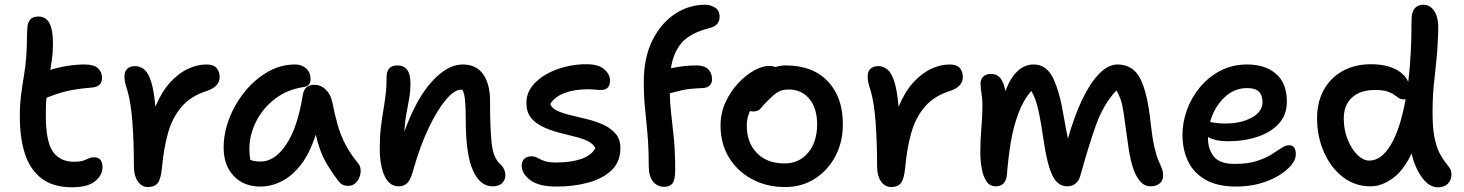

<svg xmlns="http://www.w3.org/2000/svg" viewBox="-20 -780 6200 813"><path d="M285 13Q205 13 156 -24.5Q107 -62 85.5 -129Q64 -196 64 -286Q64 -338 69.5 -380Q75 -422 81.5 -460Q88 -498 91 -538Q94 -584 94 -612Q94 -640 96 -665Q97 -683 107.5 -696.5Q118 -710 143 -710Q179 -710 193.5 -673Q208 -636 203 -557Q201 -537 198.5 -519Q196 -501 193 -484Q228 -495 266 -501Q304 -507 338 -507Q377 -507 394.5 -491.5Q412 -476 412 -450Q412 -412 367 -409Q304 -404 262.5 -394Q221 -384 177 -366Q175 -349 174.5 -330.5Q174 -312 174 -291Q174 -181 204 -138Q234 -95 294 -95Q318 -95 331.5 -99.5Q345 -104 355 -109Q365 -114 378 -114Q414 -114 414 -72Q414 -38 382.5 -12.5Q351 13 285 13Z M607 12Q580 12 563.5 -12Q547 -36 547 -74Q547 -174 541 -258.5Q535 -343 520 -395Q512 -419 509.5 -431.5Q507 -444 507 -458Q507 -476 518 -488Q529 -500 553 -500Q574 -500 591.5 -485Q609 -470 620.5 -432.5Q632 -395 638 -328Q664 -391 700 -430.5Q736 -470 776 -488.5Q816 -507 854 -507Q884 -507 897 -492Q910 -477 910 -453Q910 -435 898 -420.5Q886 -406 859 -396Q790 -375 750 -329Q710 -283 691.5 -217Q673 -151 666 -71Q661 -21 647.5 -4.5Q634 12 607 12Z M1083 10Q1012 10 969.5 -35Q927 -80 927 -155Q927 -217 951 -279Q975 -341 1017 -392.5Q1059 -444 1113.5 -475.5Q1168 -507 1230 -507Q1257 -507 1276 -490.5Q1295 -474 1295 -444Q1295 -415 1264 -411Q1196 -401 1144.5 -361.5Q1093 -322 1064.5 -265.5Q1036 -209 1036 -149Q1036 -136 1037 -125Q1038 -114 1040 -103Q1057 -96 1084 -96Q1143 -96 1191.5 -167.5Q1240 -239 1262 -377Q1269 -421 1310 -421Q1338 -421 1358.5 -401.5Q1379 -382 1386 -352Q1397 -297 1409 -254Q1421 -211 1441 -171.5Q1461 -132 1496 -89Q1509 -74 1507 -51Q1505 -28 1491 -10.5Q1477 7 1454 7Q1439 7 1429 1Q1419 -5 1412 -15Q1381 -55 1357 -98Q1333 -141 1317 -210Q1291 -129 1253 -81Q1215 -33 1171 -11.5Q1127 10 1083 10Z M2065 9Q2013 9 1982.5 -58.5Q1952 -126 1952 -279Q1952 -331 1949 -358Q1946 -385 1938 -400Q1935 -400 1931 -400Q1904 -400 1868 -357.5Q1832 -315 1796 -240Q1760 -165 1732 -67Q1721 -24 1707 -7.5Q1693 9 1669 9Q1628 9 1608 -36Q1588 -81 1588 -151Q1588 -201 1592.5 -238.5Q1597 -276 1602.5 -308.5Q1608 -341 1612.5 -375.5Q1617 -410 1617 -454Q1617 -503 1663 -503Q1689 -503 1703.5 -485Q1718 -467 1718 -426Q1718 -394 1713 -365Q1708 -336 1701.5 -302Q1695 -268 1692 -222Q1743 -363 1809 -435Q1875 -507 1939 -507Q1997 -507 2026 -465.5Q2055 -424 2055 -353Q2055 -240 2061.5 -176Q2068 -112 2098 -85Q2120 -65 2120 -37Q2120 -19 2106.5 -5Q2093 9 2065 9Z M2337 10Q2261 10 2225 -17.5Q2189 -45 2189 -79Q2189 -96 2199.5 -107Q2210 -118 2230 -118Q2245 -118 2256 -111.5Q2267 -105 2284.5 -98.5Q2302 -92 2335 -92Q2397 -92 2440 -106.5Q2483 -121 2501 -152Q2493 -171 2469 -182.5Q2445 -194 2411.5 -202Q2378 -210 2343 -219.5Q2308 -229 2277.5 -243.5Q2247 -258 2228 -282Q2209 -306 2209 -344Q2209 -383 2232 -413.5Q2255 -444 2293 -465.5Q2331 -487 2377 -498Q2423 -509 2469 -508Q2516 -507 2539.5 -486Q2563 -465 2563 -439Q2563 -399 2525 -399Q2512 -399 2501 -400.5Q2490 -402 2468 -402Q2413 -402 2371.5 -386.5Q2330 -371 2310 -340Q2316 -322 2339.5 -311Q2363 -300 2397 -292Q2431 -284 2467.5 -275Q2504 -266 2535.5 -251.5Q2567 -237 2587 -213.5Q2607 -190 2607 -152Q2607 -95 2570 -59.5Q2533 -24 2471.5 -7Q2410 10 2337 10Z M2793 11Q2763 11 2745 -11.5Q2727 -34 2727 -78Q2727 -138 2724 -181.5Q2721 -225 2717 -262.5Q2713 -300 2709.5 -340Q2706 -380 2706 -433Q2706 -536 2742.5 -609Q2779 -682 2838 -721Q2897 -760 2966 -760Q2988 -760 3007.5 -748Q3027 -736 3027 -709Q3027 -673 2988 -662Q2903 -641 2867 -599.5Q2831 -558 2821 -491Q2877 -503 2930 -503Q2962 -503 2978.5 -487Q2995 -471 2995 -444Q2995 -429 2985.5 -418.5Q2976 -408 2954 -407Q2897 -405 2866 -397.5Q2835 -390 2816 -385Q2817 -341 2822.5 -295Q2828 -249 2833.5 -192Q2839 -135 2839 -59Q2839 -18 2827.5 -3.5Q2816 11 2793 11Z M3305 12Q3226 12 3164 -21.5Q3102 -55 3066.5 -113.5Q3031 -172 3031 -248Q3031 -302 3052.5 -348Q3074 -394 3106.5 -428.5Q3139 -463 3174 -482Q3209 -501 3237 -501Q3252 -501 3263 -496Q3285 -503 3307 -503Q3421 -503 3485 -436Q3549 -369 3549 -254Q3549 -178 3517 -118Q3485 -58 3430 -23Q3375 12 3305 12ZM3142 -249Q3142 -176 3185 -132Q3228 -88 3302 -88Q3364 -88 3402 -133.5Q3440 -179 3440 -254Q3440 -322 3407 -361.5Q3374 -401 3319 -401Q3290 -401 3272 -389Q3254 -377 3234 -357Q3211 -334 3201 -321Q3191 -308 3170 -308Q3162 -308 3156 -310Q3142 -282 3142 -249Z M3754 12Q3727 12 3710.5 -12Q3694 -36 3694 -74Q3694 -174 3688 -258.5Q3682 -343 3667 -395Q3659 -419 3656.5 -431.5Q3654 -444 3654 -458Q3654 -476 3665 -488Q3676 -500 3700 -500Q3721 -500 3738.5 -485Q3756 -470 3767.5 -432.5Q3779 -395 3785 -328Q3811 -391 3847 -430.5Q3883 -470 3923 -488.5Q3963 -507 4001 -507Q4031 -507 4044 -492Q4057 -477 4057 -453Q4057 -435 4045 -420.5Q4033 -406 4006 -396Q3937 -375 3897 -329Q3857 -283 3838.5 -217Q3820 -151 3813 -71Q3808 -21 3794.5 -4.5Q3781 12 3754 12Z M4197 9Q4171 9 4157 -12Q4143 -33 4137 -66.5Q4131 -100 4131 -137Q4131 -186 4135.5 -237Q4140 -288 4140 -336Q4140 -362 4136 -384.5Q4132 -407 4132 -428Q4132 -444 4143.5 -455.5Q4155 -467 4175 -467Q4203 -467 4217.5 -447Q4232 -427 4237 -394Q4280 -507 4357 -507Q4412 -507 4440 -447.5Q4468 -388 4484 -288Q4494 -230 4502 -193Q4529 -289 4563 -359.5Q4597 -430 4635 -468.5Q4673 -507 4711 -507Q4778 -507 4808.5 -446.5Q4839 -386 4852 -262Q4859 -197 4867.5 -160Q4876 -123 4884.5 -102.5Q4893 -82 4899 -68.5Q4905 -55 4905 -37Q4905 -15 4890 -3Q4875 9 4851 9Q4815 9 4790.5 -38Q4766 -85 4753 -194Q4744 -262 4738 -301Q4732 -340 4724.5 -361Q4717 -382 4707 -397Q4652 -338 4620.5 -249.5Q4589 -161 4556 -41Q4550 -16 4535 -3.5Q4520 9 4500 9Q4457 9 4435 -40Q4413 -89 4400 -180Q4388 -263 4377 -313Q4366 -363 4347 -395Q4313 -356 4292 -299.5Q4271 -243 4260 -177Q4249 -111 4244 -44Q4242 -16 4229.5 -3.5Q4217 9 4197 9Z M5215 10Q5136 10 5085.5 -18.5Q5035 -47 5011 -96.5Q4987 -146 4987 -210Q4987 -262 5006 -314.5Q5025 -367 5061 -410.5Q5097 -454 5147.5 -480.5Q5198 -507 5261 -507Q5337 -507 5383 -467.5Q5429 -428 5429 -349Q5429 -294 5395.5 -257Q5362 -220 5305.5 -201Q5249 -182 5179 -182Q5150 -182 5129 -187Q5108 -192 5095 -200V-195Q5095 -148 5120 -117Q5145 -86 5208 -86Q5264 -86 5301 -98Q5338 -110 5363 -125.5Q5388 -141 5405.5 -153Q5423 -165 5439 -165Q5467 -165 5467 -126Q5467 -104 5447.5 -80.5Q5428 -57 5393.5 -36Q5359 -15 5313 -2.5Q5267 10 5215 10ZM5261 -407Q5204 -407 5162 -365Q5120 -323 5104 -263Q5114 -262 5129.5 -259.5Q5145 -257 5169 -257Q5235 -257 5280.5 -282Q5326 -307 5326 -347Q5326 -377 5310.5 -392Q5295 -407 5261 -407Z M5784 9Q5717 9 5666 -30.5Q5615 -70 5586 -136Q5557 -202 5557 -279Q5557 -348 5585.5 -399.5Q5614 -451 5665.5 -479.5Q5717 -508 5785 -508Q5846 -508 5887 -488Q5928 -468 5943 -433Q5950 -489 5953.5 -555Q5957 -621 5957 -695Q5957 -729 5970.5 -744.5Q5984 -760 6006 -760Q6037 -760 6054.5 -731.5Q6072 -703 6070 -649Q6068 -578 6062 -523Q6056 -468 6051 -416.5Q6046 -365 6046 -302Q6046 -239 6054 -199Q6062 -159 6074 -135Q6086 -111 6097.5 -96.5Q6109 -82 6117.5 -70Q6126 -58 6126 -41Q6126 -18 6111 -2.5Q6096 13 6068 13Q6032 13 6002 -27.5Q5972 -68 5957 -130Q5922 -56 5875.5 -23.5Q5829 9 5784 9ZM5670 -279Q5670 -231 5686 -190.5Q5702 -150 5727 -125Q5752 -100 5778 -100Q5829 -100 5869 -166.5Q5909 -233 5932 -360Q5928 -359 5924 -359Q5912 -359 5903 -365Q5894 -371 5883 -379Q5872 -387 5853.5 -393Q5835 -399 5803 -399Q5740 -399 5705 -367Q5670 -335 5670 -279Z"/></svg>

Font: Shantell Sans Normal
Style: Regular
Weight: 500
Designer: Stephen Nixon, Anya Danilova, Shantell Martin
Foundry: Arrow Type
Version: Version 1.009;[a7da0bfa3]